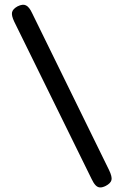

<svg xmlns="http://www.w3.org/2000/svg" viewBox="-20 -746 559 819"><path d="M431 47Q417 54 406.5 53.5Q396 53 387.5 44Q379 35 371 18L41 -653Q28 -680 31.5 -694Q35 -708 55 -719Q77 -730 91 -723Q105 -716 117 -690L445 -21Q459 8 455.5 22Q452 36 431 47Z"/></svg>

Font: Fredoka Light
Style: Regular
Weight: 400
Version: Version 2.001